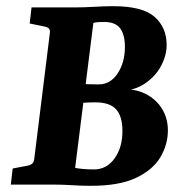

<svg xmlns="http://www.w3.org/2000/svg" viewBox="-20 -597 594 621"><path d="M367 -302 368 -308Q415 -311 449.5 -294Q484 -277 503.5 -246Q523 -215 523 -175Q523 -130 499 -89Q475 -48 420.5 -22Q366 4 274 4Q243 4 213 2Q183 0 150 0H15L21 -52L68 -61Q79 -63 84.5 -68Q90 -73 91 -85L141 -488Q143 -501 137.5 -505.5Q132 -510 120 -512L76 -521L82 -573H220Q252 -573 285.5 -575Q319 -577 346 -577Q441 -577 480 -542.5Q519 -508 519 -452Q519 -418 501 -384Q483 -350 449 -327Q415 -304 367 -302ZM232 -326Q252 -325 269 -324.5Q286 -324 299 -324Q337 -324 360.5 -359.5Q384 -395 384 -446Q384 -485 368.5 -505.5Q353 -526 317 -526Q308 -526 299 -525.5Q290 -525 282 -523L223 -54Q232 -52 248.5 -50.5Q265 -49 284 -49Q325 -49 350.5 -84.5Q376 -120 376 -173Q376 -221 355.5 -243.5Q335 -266 288 -266Q280 -266 265 -265.5Q250 -265 238 -264Q226 -263 225 -263Z"/></svg>

Font: Yrsa
Style: Bold Italic
Weight: 700
Italic angle: -7.10001°
Version: Version 2.004